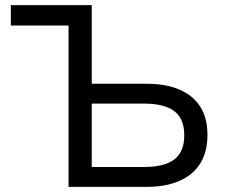

<svg xmlns="http://www.w3.org/2000/svg" viewBox="-20 -725 883 745"><path d="M246 0V-626H22V-705H336V-400H549Q623 -400 676 -377.5Q729 -355 757 -311Q785 -267 785 -201Q785 -136 757 -91Q729 -46 676 -23Q623 0 549 0ZM336 -77H538Q618 -77 656.5 -106.5Q695 -136 695 -200Q695 -265 656 -294Q617 -323 538 -323H336Z"/></svg>

Font: Nunito Sans 8pt
Style: Regular
Weight: 400
Version: Version 3.101;gftools[0.9.27]